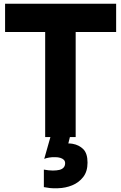

<svg xmlns="http://www.w3.org/2000/svg" viewBox="-20 -728 643 1020"><path d="M220 0V-558H7V-708H597V-558H382V0ZM288 272Q262 273 245 271Q228 269 213 266V173Q240 178 260.5 178Q281 178 295.5 174.5Q310 171 318 162Q326 153 326 139Q326 128 319 121Q312 114 300 110.5Q288 107 275 107Q258 106 241 109Q224 112 215 116L260 -43H362L343 34Q349 34 355 34.5Q361 35 366 36Q400 42 422.5 64.5Q445 87 445 136Q445 183 422 212.5Q399 242 363.5 256.5Q328 271 288 272Z"/></svg>

Font: Onest ExtraBold
Style: Regular
Weight: 800
Designer: Dmitri Voloshin, Andrey Kudryavtsev
Foundry: Dmitri Voloshin, Andrey Kudryavtsev
Version: Version 1.000;gftools[0.9.33]